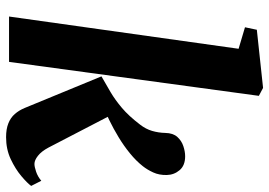

<svg xmlns="http://www.w3.org/2000/svg" viewBox="-144 -711 864 616"><g transform="rotate(90 288.0 -403.0)"><path d="M33 0 136.5 -736.5 67.5 -757 75.5 -795 262 -815 287.5 -801.5 178.5 0ZM420 9.5Q394 9.5 375.8 2.2Q357.5 -5 345.8 -18.5Q334 -32 326.5 -50L225 -296.5Q251.5 -311.5 276 -326Q300.5 -340.5 326.2 -362.2Q352 -384 379.5 -420Q394 -438.5 400 -459Q406 -479.5 406.5 -501.5Q407 -526 419.2 -539.8Q431.5 -553.5 448.8 -559.2Q466 -565 481.5 -565Q511 -565 526 -547.2Q541 -529.5 541.5 -506Q542 -481.5 533.2 -462.5Q524.5 -443.5 513 -429Q496 -407.5 471.8 -387.8Q447.5 -368 420.2 -351.5Q393 -335 366.2 -322Q339.5 -309 317 -300L337.5 -350L453.5 -126.5Q465.5 -104 479.8 -92.8Q494 -81.5 506 -81.5Q515 -81.5 530.8 -86.8Q546.5 -92 560 -103.5L576.5 -71Q567.5 -58.5 545 -39.5Q522.5 -20.5 490.8 -5.5Q459 9.5 420 9.5Z"/></g></svg>

Font: Merriweather 24pt ExtraBold
Style: Italic
Weight: 800
Italic angle: -7.8°
Version: Version 2.101